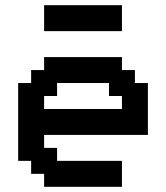

<svg xmlns="http://www.w3.org/2000/svg" viewBox="-20 -720 640 740"><path d="M450 0V-100H200V-150H150V-200H550V-400H500V-450H450V-500H150V-450H100V-400H50V-100H100V-50H150V0ZM150 -300V-350H200V-400H400V-350H450V-300ZM150 -600H450V-700H150Z"/></svg>

Font: Matrix Sans Video
Style: Regular
Weight: 400
Designer: Brad Neil
Version: Version 1.100